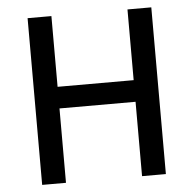

<svg xmlns="http://www.w3.org/2000/svg" viewBox="-50 -737 793 787"><g transform="rotate(-5 346.5 -343.0)"><path d="M503 0V-306H190V0H92V-686H190V-395H503V-686H601V0Z"/></g></svg>

Font: Chivo
Style: Regular
Weight: 400
Designer: Hector Gatti
Foundry: Omnibus-Type
Version: Version 1.007;PS 001.007;hotconv 1.0.88;makeotf.lib2.5.64775